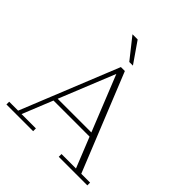

<svg xmlns="http://www.w3.org/2000/svg" viewBox="-230 -1059 1230 1230"><g transform="rotate(45 385.0 -444.5)"><path d="M18 0V-25H99L367 -688H403L671 -25H751V0H492V-25H623L370 -655H385L130 -25H260V0ZM204 -231V-258H552V-231ZM382 -749 271 -889H318L415 -749Z"/></g></svg>

Font: Montagu Slab 144pt ExtraLight
Style: Regular
Weight: 250
Version: Version 1.000